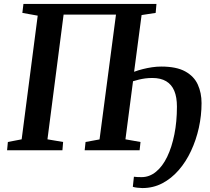

<svg xmlns="http://www.w3.org/2000/svg" viewBox="-20 -763 1066 975"><path d="M703 192Q693 192 677.2 190.2Q661.5 188.5 654.5 185.5L660 134.5Q667 135.5 677.8 136Q688.5 136.5 699 136.5Q739 136.5 772.2 109.2Q805.5 82 829 33.2Q852.5 -15.5 865.5 -80.5Q878.5 -145.5 878.5 -221.5Q878.5 -269.5 865 -301.8Q851.5 -334 823.8 -350.5Q796 -367 754 -367Q734.5 -367 717.8 -364.8Q701 -362.5 685.5 -358.8Q670 -355 655.5 -350.5L617 -55.5L693.5 -42L689 0H410L414.5 -42L485.5 -55L569 -689H303L221 -55.5L300.5 -42L297 0H16L20 -42L90 -55.5L171.5 -683.5L93.5 -697.5L99 -743H774.5L770.5 -697.5L699 -686.5L661 -398.5Q682.5 -406.5 705.5 -412.2Q728.5 -418 752.2 -421.5Q776 -425 799 -425Q876 -425 920.8 -400.2Q965.5 -375.5 984.5 -333.5Q1003.5 -291.5 1003.5 -239.5Q1003.5 -176.5 989.8 -114.2Q976 -52 950.2 3.2Q924.5 58.5 887.5 101Q850.5 143.5 804.2 167.8Q758 192 703 192Z"/></svg>

Font: Merriweather 28pt SemiBold
Style: Italic
Weight: 600
Italic angle: -7.8°
Version: Version 2.101